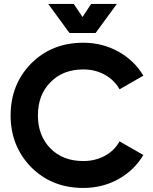

<svg xmlns="http://www.w3.org/2000/svg" viewBox="-20 -928 766 962"><path d="M328.1 -762.7Q301.8 -798.8 221.7 -908.2Q253.9 -908.2 349.6 -908.2Q361.3 -891.6 393.6 -842.8Q404.3 -859.4 436.5 -908.2Q468.8 -908.2 565.4 -908.2Q538.1 -872.1 459 -762.7Q425.8 -762.7 328.1 -762.7ZM397.5 -121.1Q457 -121.1 505.9 -147.5Q553.7 -173.8 579.1 -219.7Q619.1 -197.3 698.2 -151.4Q653.3 -75.2 573.2 -30.3Q493.2 13.7 397.5 13.7Q239.3 13.7 135.7 -90.8Q33.2 -196.3 33.2 -349.6Q33.2 -504.9 135.7 -609.4Q239.3 -713.9 397.5 -713.9Q492.2 -713.9 572.3 -669.9Q653.3 -625 698.2 -548.8Q658.2 -526.4 579.1 -480.5Q552.7 -527.3 504.9 -553.7Q457 -580.1 397.5 -580.1Q294.9 -580.1 232.4 -515.6Q169.9 -452.1 169.9 -349.6Q169.9 -249 232.4 -184.6Q294.9 -121.1 397.5 -121.1Z"/></svg>

Font: LeFont
Style: Regular
Weight: 700
Designer: Leryon MEDIA
Version: Version 1.0